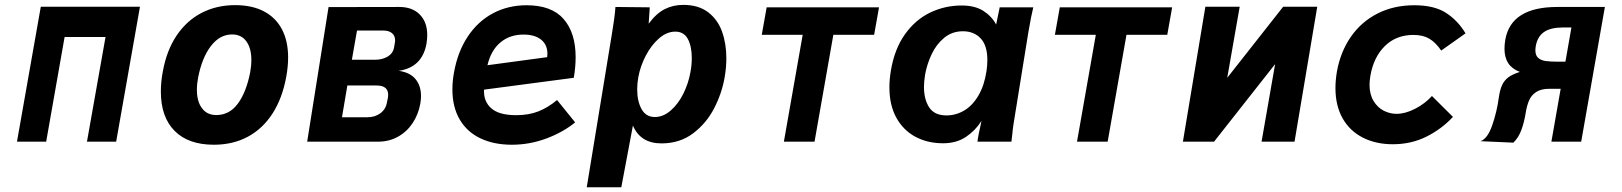

<svg xmlns="http://www.w3.org/2000/svg" viewBox="-20 -580 6640 786"><path d="M147 -552.5H553L455.5 0H336L412 -428.5H244.5L169 0H49.5Z M638.5 -205Q638.5 -245 646.5 -287Q662 -373.5 703 -434.5Q744 -495.5 805.2 -527.2Q866.5 -559 942.5 -559Q1012 -559 1060.5 -533.5Q1109 -508 1134.2 -460Q1159.5 -412 1159.5 -344.5Q1159.5 -308 1152 -266.5Q1136 -178 1095.8 -115.5Q1055.5 -53 994.5 -20.2Q933.5 12.5 855.5 12.5Q751 12.5 694.8 -44.2Q638.5 -101 638.5 -205ZM1004 -283Q1009 -309.5 1009 -334.5Q1009 -382.5 988.5 -410.8Q968 -439 930 -439Q879.5 -439 843 -391Q806.5 -343 791 -262Q786 -237 786 -212.5Q786 -165 806.8 -137Q827.5 -109 865.5 -109Q919 -109 953.5 -155.5Q988 -202 1004 -283Z M1325 -551 1613 -551.5Q1667 -552 1698 -521Q1729 -490 1729 -436.5Q1729 -419.5 1726 -401.5Q1708.5 -304 1612 -290Q1657.5 -284 1680.5 -256.8Q1703.5 -229.5 1703.5 -186.5Q1703.5 -171.5 1700.5 -155Q1692.5 -111 1669 -75.8Q1645.5 -40.5 1609 -20.2Q1572.5 0 1527.5 0H1237.5ZM1564 -160 1567.5 -177.5Q1569 -185 1569 -192Q1569 -230 1521.5 -230H1402L1380 -100H1484Q1515 -100 1537 -116.2Q1559 -132.5 1564 -160ZM1593 -385 1596 -402Q1597.5 -409 1597.5 -414.5Q1597.5 -434 1584.5 -444.5Q1571.5 -455 1549 -455H1441.5L1420.5 -335.5H1517Q1545 -335.5 1566.8 -348.2Q1588.5 -361 1593 -385Z M1832 -214Q1832 -247.5 1838.5 -283Q1853.5 -368 1894.8 -430.2Q1936 -492.5 1998 -525.5Q2060 -558.5 2135.5 -558.5Q2238.5 -558.5 2287.5 -502Q2336.5 -445.5 2336.5 -346Q2336.5 -306 2329 -261.5L1961.5 -213Q1959 -165.5 1990.8 -137Q2022.5 -108.5 2093 -108.5Q2145 -108.5 2184.5 -124.2Q2224 -140 2260.5 -170.5L2334.5 -79Q2285 -38.5 2216.5 -13Q2148 12.5 2075.5 12.5Q2001.5 12.5 1946.5 -13.8Q1891.5 -40 1861.8 -91Q1832 -142 1832 -214ZM2221 -360Q2221 -397 2195 -417.8Q2169 -438.5 2123 -438.5Q2067 -438.5 2028.5 -406.2Q1990 -374 1975.5 -313L2220 -346Q2221 -356 2221 -360Z M2499.5 -551.5 2640 -550 2635.5 -483Q2666.5 -525 2701 -542.5Q2735.5 -560 2777 -560Q2839.5 -560 2879 -529.8Q2918.5 -499.5 2936 -450.2Q2953.5 -401 2953.5 -341.5Q2953.5 -303 2946.5 -263.5Q2935.5 -199 2903.8 -137.2Q2872 -75.5 2817.5 -34.2Q2763 7 2688 7Q2602 7 2571 -66L2523.5 186.5H2382L2484.5 -438Q2489.5 -469.5 2493.8 -498.8Q2498 -528 2499.5 -551.5ZM2806.5 -284.5Q2812 -314.5 2812 -342.5Q2812 -390 2796 -420.2Q2780 -450.5 2744.5 -450.5Q2709.5 -450.5 2677.8 -422.8Q2646 -395 2623.5 -351.8Q2601 -308.5 2593 -263.5Q2588.5 -239 2588.5 -214.5Q2588.5 -165.5 2606.5 -133.2Q2624.5 -101 2660.5 -101Q2695.5 -101 2726.2 -128Q2757 -155 2777.8 -197.2Q2798.5 -239.5 2806.5 -284.5Z M3266 -437.5H3098.5L3118.5 -550H3578.5L3558.5 -437.5H3391.5L3314.5 0H3189Z M3621 -222.5Q3621 -255 3627 -291Q3642 -380 3684.8 -439.8Q3727.5 -499.5 3787.8 -528.5Q3848 -557.5 3917 -557.5Q3971 -557.5 4005.5 -535.5Q4040 -513.5 4058 -479.5L4072.5 -550H4210Q4202 -518.5 4190 -449L4129 -71.5Q4125.5 -48 4124 -30L4120.5 0H3981.5Q3983.5 -21 3998 -85Q3973 -45.5 3934.2 -19.5Q3895.5 6.5 3840.5 6.5Q3777 6.5 3727.2 -20.2Q3677.5 -47 3649.2 -98.5Q3621 -150 3621 -222.5ZM4018.5 -289Q4022 -312 4022 -334.5Q4022 -394 3994.5 -423Q3967 -452 3922 -452Q3877.5 -452 3845 -425Q3812.5 -398 3793.5 -357.2Q3774.5 -316.5 3767 -274Q3762.5 -245 3762.5 -224Q3762.5 -173 3784 -140.2Q3805.5 -107.5 3854.5 -107.5Q3893 -107.5 3927 -127.5Q3961 -147.5 3985.2 -188.5Q4009.5 -229.5 4018.5 -289Z M4466 -437.5H4298.5L4318.5 -550H4778.5L4758.5 -437.5H4591.5L4514.5 0H4389Z M4914.5 -552.5H5055L5004 -261.5L5233 -552.5H5372.5L5279.5 0H5144.5L5200 -317.5L4950 0H4822.5Z M5447 -219.5Q5447 -251 5453 -287Q5467.5 -368 5510.2 -429.5Q5553 -491 5619.5 -524.8Q5686 -558.5 5770 -558.5Q5851.5 -558.5 5899.8 -527.2Q5948 -496 5979.5 -443.5L5880 -373Q5857 -406.5 5831 -421.8Q5805 -437 5766 -437Q5696 -437 5649.8 -392Q5603.5 -347 5590 -270Q5586.5 -247.5 5586.5 -233.5Q5586.5 -194 5602.8 -167Q5619 -140 5644.2 -127Q5669.5 -114 5697 -114Q5733 -114 5773.2 -134.8Q5813.5 -155.5 5842 -187L5928 -101.5Q5881.5 -51.5 5819.2 -20.5Q5757 10.5 5682 10.5Q5612 10.5 5558.8 -16.8Q5505.5 -44 5476.2 -95.8Q5447 -147.5 5447 -219.5Z M6115.5 -179Q6120 -211.5 6129 -231.2Q6138 -251 6155.2 -263.8Q6172.5 -276.5 6202 -285.5Q6169.5 -298 6154.2 -321.5Q6139 -345 6139 -380.5Q6139 -399.5 6142.5 -418.5Q6166.5 -551.5 6355.5 -551.5H6550L6453 0H6331L6369 -216.5H6323Q6289 -216.5 6269 -203.5Q6249 -190.5 6239.8 -169.2Q6230.5 -148 6225.5 -116Q6219.5 -79 6208.2 -48.2Q6197 -17.5 6175.5 4L6041 -2Q6070 -12.5 6089 -67.8Q6108 -123 6115.5 -179ZM6388.5 -327.5 6413 -467.5H6377.5Q6328 -467.5 6301 -449Q6274 -430.5 6267 -391Q6265.5 -381.5 6265.5 -374Q6265.5 -353.5 6276.8 -343.2Q6288 -333 6307.2 -330.2Q6326.5 -327.5 6358.5 -327.5Z"/></svg>

Font: JuliaMono ExtraBoldItalic
Style: Regular
Weight: 800
Italic angle: -9°
Monospace: yes
Designer: cormullion
Foundry: corm
Version: Version 0.049; ttfautohint (v1.8.4)